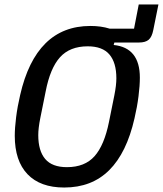

<svg xmlns="http://www.w3.org/2000/svg" viewBox="-20 -826 728 858"><path d="M688 -806 665 -692Q659 -661 644.5 -648.5Q630 -636 601 -636H491L488 -625Q605 -613 605 -479Q605 -444 599 -396Q593 -348 581 -297Q546 -143 468 -65.5Q390 12 267 12Q160 12 103 -47.5Q46 -107 46 -219Q46 -254 52 -302Q58 -350 70 -401Q105 -555 183.5 -632.5Q262 -710 384 -710Q432 -710 470 -698H579L600 -806ZM279 -79Q359 -79 402.5 -128Q446 -177 467 -281L491 -400Q500 -445 500 -476Q500 -546 469 -582.5Q438 -619 372 -619Q292 -619 248 -570Q204 -521 184 -417L160 -298Q151 -253 151 -222Q151 -152 182 -115.5Q213 -79 279 -79Z"/></svg>

Font: IBM Plex Sans Condensed Medium
Style: Italic
Weight: 500
Width: 3
Italic angle: -11°
Designer: Mike Abbink, Paul van der Laan, Pieter van Rosmalen
Foundry: Bold Monday
Version: Version 1.3